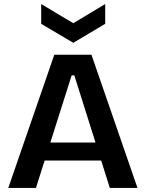

<svg xmlns="http://www.w3.org/2000/svg" viewBox="-20 -931 722 951"><path d="M21 0 249 -660H433L661 0H524L348 -558H335L158 0ZM142 -136V-225H558V-136ZM184 -911 343 -816 501 -911V-813L343 -719L184 -813Z"/></svg>

Font: Bricolage Grotesque 18pt SemiBold
Style: Regular
Weight: 600
Version: Version 1.001;gftools[0.9.33.dev8+g029e19f]